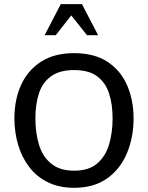

<svg xmlns="http://www.w3.org/2000/svg" viewBox="-20 -897 717 930"><path d="M525.4 -323.2Q525.4 -254.9 508.3 -197.3Q491.2 -139.6 450.7 -105Q410.2 -70.3 338.9 -70.3Q268.6 -70.3 227.1 -105Q185.5 -139.6 168.5 -197.3Q151.4 -254.9 151.4 -323.2Q151.4 -391.6 168.5 -444.3Q185.5 -497.1 227.1 -527.3Q268.6 -557.6 338.9 -557.6Q410.2 -557.6 450.7 -527.3Q491.2 -497.1 508.3 -444.3Q525.4 -391.6 525.4 -323.2ZM627 -323.2Q627 -412.1 595.7 -483.9Q564.5 -555.7 500.5 -597.7Q436.5 -639.6 338.9 -639.6Q243.2 -639.6 178.7 -598.1Q114.3 -556.6 82 -485.4Q49.8 -414.1 49.8 -323.2Q49.8 -255.9 67.9 -195.3Q85.9 -134.8 121.6 -87.9Q157.2 -41 211.9 -14.2Q266.6 12.7 338.9 12.7Q435.5 12.7 499.5 -33.2Q563.5 -79.1 595.2 -155.8Q627 -232.4 627 -323.2ZM401.4 -726.6 325.2 -822.3 250 -726.6H196.3L274.4 -877H377L455.1 -726.6Z"/></svg>

Font: Namkio Khamti Book
Style: Regular
Weight: 500
Designer: Debbi Hosken
Foundry: SIL International
Version: Version 3.917